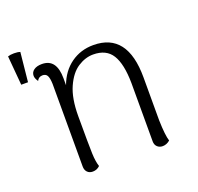

<svg xmlns="http://www.w3.org/2000/svg" viewBox="-111 -722 877 852"><g transform="rotate(-20 328.0 -296.5)"><path d="M21 -461H53L67 -599Q56 -603 38 -603Q21 -603 9 -599ZM553 -4Q537 10 518 10Q503 10 493 0.5Q483 -9 483 -25V-301Q482 -391 455 -434.5Q428 -478 366 -478Q329 -478 293.5 -455Q258 -432 234.5 -379.5Q211 -327 211 -244Q211 -106 212.5 -66.5Q214 -27 222 -4Q208 10 188 10Q172 10 162.5 0Q153 -10 153 -27V-417Q152 -445 145.5 -456.5Q139 -468 124 -468Q105 -468 97 -451Q86 -467 86 -479Q86 -496 100 -506Q114 -516 138 -516Q207 -516 207 -423V-391Q229 -451 275 -484Q321 -517 381 -517Q542 -517 542 -306V-103Q544 -31 553 -4Z"/></g></svg>

Font: Arima Madurai Light
Style: Regular
Weight: 300
Designer: Joana Correia and Natanael Gama
Foundry: NDISCOVER
Version: Version 1.019